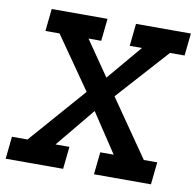

<svg xmlns="http://www.w3.org/2000/svg" viewBox="-97 -727 821 803"><g transform="rotate(10 314.0 -325.0)"><path d="M595 0H353L363 -95H420L310 -261L173 -95H232L222 0H-22L-12 -95H54L263 -334L109 -555H49L59 -650H296L286 -555H232L334 -407L459 -555H407L417 -650H650L640 -555H578L381 -336L548 -95H605Z"/></g></svg>

Font: Zilla Slab SemiBold
Style: Regular
Weight: 600
Designer: Typotheque.com
Foundry: Typotheque type foundry
Version: Version 1.0; 2017